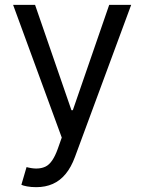

<svg xmlns="http://www.w3.org/2000/svg" viewBox="-20 -566 597 794"><path d="M129.9 208Q108.4 208 91.8 204.8Q75.2 201.7 68.4 198.2L89.8 125L98.1 127Q140.1 136.7 168.9 122.6Q197.8 108.4 218.8 49.8L235.4 2.9L34.2 -545.9H125L275.4 -110.4H281.2L431.6 -545.9H522.5L290 83Q274.4 125.5 251.5 153.3Q228.5 181.2 198.2 194.6Q168 208 129.9 208Z"/></svg>

Font: GitLab Sans
Style: Regular
Weight: 400
Designer: Rasmus Andersson
Foundry: Modifications by GitLab B.V., manufactured by rsms
Version: Version 4.000;git-c8fb6b7